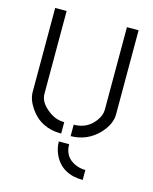

<svg xmlns="http://www.w3.org/2000/svg" viewBox="-105 -579 654 823"><g transform="rotate(15 222.0 -168.0)"><path d="M341.8 172.9Q250 172.9 213.9 99.6Q200.2 70.3 200.2 40H246.1Q246.1 96.7 295.9 119.1Q317.4 128.9 341.8 128.9ZM37.1 -135.7V-508.8H87.9V-141.6Q87.9 -103.5 128.9 -72.3Q161.1 -45.9 201.2 -45.9V4.9Q109.4 4.9 61.5 -66.4Q37.1 -102.5 37.1 -135.7ZM243.2 4.9V-45.9Q303.7 -45.9 337.9 -93.8Q355.5 -118.2 355.5 -141.6V-508.8H407.2V-135.7Q407.2 -90.8 366.2 -47.9Q316.4 3.9 243.2 4.9Z"/></g></svg>

Font: Post No Bills Colombo
Style: Regular
Weight: 400
Designer: Kosala Senevirathne, Siva Puranthara, Lasantha Premarathna, Tharique Azeez
Foundry: Mooniak
Version: Version 1.220 ; ttfautohint (v1.6)